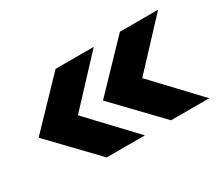

<svg xmlns="http://www.w3.org/2000/svg" viewBox="-86 -728 974 845"><g transform="rotate(-30 401.0 -305.0)"><path d="M445 -80H251L35 -305L251 -530H445L234 -304ZM772 -80H578L362 -305L578 -530H772L561 -304Z"/></g></svg>

Font: Be Vietnam Black
Style: Regular
Weight: 900
Designer: Lam Bao; Tony Le; Vietanh Nguyen
Foundry: Yellow Type Foundry
Version: Version 5.000